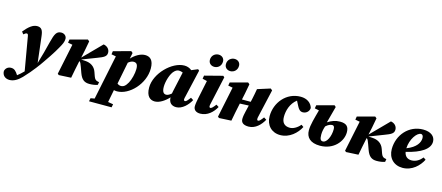

<svg xmlns="http://www.w3.org/2000/svg" viewBox="-106 -1435 5418 2351"><g transform="rotate(15 2603.0 -259.5)"><path d="M-47 133C-47 192 -4 222 46 222C103 222 153 188 198 142C254 83 290 39 324 -5C382 -78 418 -139 456 -192C488 -238 515 -286 537 -324C562 -368 580 -402 580 -441C580 -480 546 -503 513 -503C453 -503 433 -465 405 -354C381 -258 357 -163 327 -68C314 -179 301 -288 288 -399C280 -469 262 -503 206 -503C154 -503 104 -466 43 -391L66 -361C80 -374 95 -383 104 -383C115 -383 122 -380 126 -356C150 -214 176 -71 200 72C176 97 150 120 122 142C92 94 69 73 30 73C-8 73 -38 95 -47 133Z M599 -5 615 8 770 0C784 -73 797 -144 813 -216L815 -223C830 -213 836 -197 851 -156L875 -89C903 -12 940 16 1004 16C1044 16 1080 10 1108 0L1114 -36L1094 -40C1072 -44 1056 -59 1045 -91L1027 -142C1004 -209 950 -240 882 -244L830 -247L1017 -319C1091 -347 1128 -364 1128 -412C1128 -456 1096 -489 1049 -497L825 -270L845 -364L868 -487L847 -505L629 -446L622 -405L680 -394Z M1056 222H1342L1350 181L1284 170C1294 120 1304 69 1315 11C1328 14 1341 16 1354 16C1510 16 1683 -166 1683 -360C1683 -470 1635 -503 1574 -503C1518 -503 1454 -467 1403 -412L1418 -487L1397 -505L1179 -446L1173 -405L1231 -394L1114 172L1064 181ZM1458 -387C1497 -387 1514 -366 1514 -309C1514 -252 1493 -171 1469 -128C1440 -76 1415 -60 1383 -60C1365 -60 1350 -67 1337 -78L1392 -357C1411 -373 1435 -387 1458 -387Z M1894 -188C1894 -252 1924 -362 1970 -402C1990 -420 2006 -426 2024 -426C2040 -426 2057 -422 2073 -415L2018 -165C2016 -154 2014 -143 2012 -133C1993 -116 1969 -100 1947 -100C1914 -100 1894 -124 1894 -188ZM2103 16C2181 16 2250 -57 2284 -122L2251 -143C2222 -105 2206 -84 2190 -84C2179 -84 2174 -91 2174 -104C2174 -114 2177 -125 2181 -141L2261 -489L2245 -503L2166 -470C2138 -493 2106 -503 2072 -503C1917 -503 1723 -312 1723 -132C1723 -21 1775 16 1832 16C1890 16 1955 -26 2008 -83C2008 -18 2045 16 2103 16Z M2428 -582C2471 -582 2515 -614 2515 -672C2515 -715 2482 -741 2442 -741C2399 -741 2354 -709 2354 -652C2354 -607 2389 -582 2428 -582ZM2631 -582C2674 -582 2718 -614 2718 -672C2718 -715 2685 -741 2645 -741C2602 -741 2557 -709 2557 -652C2557 -607 2592 -582 2631 -582ZM2323 -56C2323 -10 2355 16 2409 16C2501 16 2569 -51 2607 -121L2574 -142C2544 -102 2526 -84 2512 -84C2503 -84 2497 -91 2497 -104C2497 -114 2499 -125 2503 -141L2580 -490L2563 -505L2335 -446L2328 -405L2386 -391L2339 -165C2334 -139 2323 -88 2323 -56Z M3022 16C3109 16 3174 -53 3211 -121L3178 -142C3148 -102 3131 -84 3117 -84C3108 -84 3102 -91 3102 -104C3102 -114 3104 -125 3108 -141L3187 -487L3165 -505L3004 -454C2996 -409 2989 -366 2979 -323L2970 -284H2859L2876 -364L2899 -487L2878 -505L2660 -446L2653 -405L2711 -394L2630 -5L2646 8L2801 0C2815 -73 2828 -144 2844 -216L2847 -229L2959 -234L2940 -153C2934 -127 2925 -88 2925 -56C2925 -10 2955 16 3022 16Z M3422 16C3540 16 3630 -69 3673 -153L3644 -174C3601 -123 3551 -101 3514 -101C3450 -101 3410 -135 3410 -212C3410 -290 3436 -385 3514 -445L3545 -385C3561 -354 3580 -325 3618 -325C3664 -325 3699 -360 3700 -402C3681 -465 3624 -503 3547 -503C3365 -503 3239 -347 3239 -175C3239 -60 3314 16 3422 16Z M3908 -121C3908 -162 3917 -196 3928 -229C3960 -258 3985 -268 4011 -268C4026 -268 4039 -255 4039 -223C4039 -131 3997 -44 3949 -44C3920 -44 3908 -62 3908 -121ZM3927 16C4099 16 4204 -111 4204 -227C4204 -297 4175 -333 4091 -333C4032 -333 3984 -314 3936 -283L3992 -492L3973 -509L3756 -451L3749 -410L3804 -399C3775 -291 3748 -203 3748 -132C3748 -43 3804 16 3927 16Z M4241 -5 4257 8 4412 0C4426 -73 4439 -144 4455 -216L4457 -223C4472 -213 4478 -197 4493 -156L4517 -89C4545 -12 4582 16 4646 16C4686 16 4722 10 4750 0L4756 -36L4736 -40C4714 -44 4698 -59 4687 -91L4669 -142C4646 -209 4592 -240 4524 -244L4472 -247L4659 -319C4733 -347 4770 -364 4770 -412C4770 -456 4738 -489 4691 -497L4467 -270L4487 -364L4510 -487L4489 -505L4271 -446L4264 -405L4322 -394Z M5087 -444C5103 -444 5117 -430 5117 -399C5117 -344 5080 -275 4958 -228C4963 -344 5035 -444 5087 -444ZM4973 16C5095 16 5181 -72 5222 -153L5192 -174C5159 -133 5113 -101 5056 -101C5005 -101 4970 -129 4961 -183C5149 -227 5253 -298 5253 -389C5253 -456 5198 -503 5099 -503C4918 -503 4788 -351 4788 -173C4788 -60 4862 16 4973 16Z"/></g></svg>

Font: Source Serif Pro Black
Style: Italic
Weight: 900
Italic angle: -12°
Designer: Frank Grießhammer
Foundry: Adobe Systems Incorporated
Version: Version 3.001;hotconv 1.0.111;makeotfexe 2.5.65597